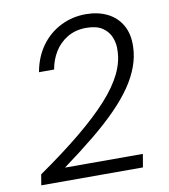

<svg xmlns="http://www.w3.org/2000/svg" viewBox="-81 -781 750 850"><g transform="rotate(-10 294.5 -356.0)"><path d="M36 0 44 -48Q155 -125 235.5 -191.5Q316 -258 368 -315.5Q420 -373 445.5 -425.5Q471 -478 472 -528Q474 -559 463 -587.5Q452 -616 425.5 -634Q399 -652 352 -652Q304 -652 267.5 -630Q231 -608 209.5 -572.5Q188 -537 181 -495H113Q125 -562 160 -610.5Q195 -659 247.5 -685.5Q300 -712 361 -712Q415 -712 457 -691.5Q499 -671 522 -631Q545 -591 543 -534Q542 -490 526 -446Q510 -402 480 -358Q450 -314 403.5 -266.5Q357 -219 294.5 -168Q232 -117 153 -59H503L493 0Z"/></g></svg>

Font: DM Sans 17pt Light
Style: Italic
Weight: 300
Italic angle: -10°
Version: Version 4.004;gftools[0.9.30]